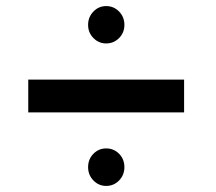

<svg xmlns="http://www.w3.org/2000/svg" viewBox="-20 -731 712 632"><path d="M329.5 -588Q354.5 -588 372 -605.8Q389.5 -623.5 389.5 -649Q389.5 -675 372 -693Q354.5 -711 329.5 -711Q305 -711 287.5 -693Q270 -675 270 -649Q270 -623.5 287.5 -605.8Q305 -588 329.5 -588ZM73 -361H586V-469H73ZM329.5 -119Q354.5 -119 372 -137Q389.5 -155 389.5 -181Q389.5 -207 372 -224.8Q354.5 -242.5 329.5 -242.5Q305 -242.5 287.5 -224.8Q270 -207 270 -181Q270 -155 287.5 -137Q305 -119 329.5 -119Z"/></svg>

Font: Spartan SemiBold
Style: Regular
Weight: 600
Designer: Matt Bailey, Mirko Velimirovic
Foundry: Matt Bailey
Version: Version 1.003; ttfautohint (v1.8.3)